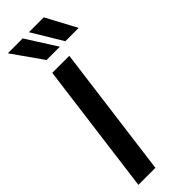

<svg xmlns="http://www.w3.org/2000/svg" viewBox="-335 -1051 1069 1069"><g transform="rotate(-45 200.0 -516.0)"><path d="M29 -853ZM147 -853 21 -1032H138L252 -853ZM295 -853 187 -1032H304L400 -853ZM151 0H17L119 -780H253Z"/></g></svg>

Font: Tanohe Sans SemiBold
Style: Italic
Weight: 600
Designer: Village Type and Design LLC & Cristiano Sobral
Foundry: Cooper Hewitt Smithsonian Design Museum
Version: Version 1.00;September 29, 2021;FontCreator 13.0.0.2655 64-b